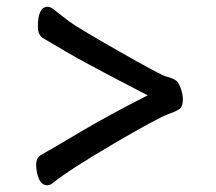

<svg xmlns="http://www.w3.org/2000/svg" viewBox="-20 -523 640 568"><path d="M417 -241Q229 -338 175.5 -370Q122 -402 114.5 -406Q107 -410 106 -411Q92 -421 92 -444Q92 -503 121 -503Q129 -503 138.5 -495.5Q148 -488 155.5 -482Q163 -476 185.5 -459Q208 -442 332.5 -371Q457 -300 472 -296.5Q487 -293 497.5 -287Q508 -281 514.5 -262.5Q521 -244 521 -229.5Q521 -215 516 -206Q511 -197 479.5 -186Q448 -175 316.5 -98Q185 -21 134 20Q127 25 120 25Q103 25 95 5.5Q87 -14 87 -35.5Q87 -57 102 -65Q136 -84 217.5 -132.5Q299 -181 417 -241Z"/></svg>

Font: LXGW ZhenKai
Style: Regular
Weight: 400
Designer: LXGW / Fontworks Inc.
Foundry: LXGW / Fontworks Inc.
Version: Version 0.800;June 8, 2025